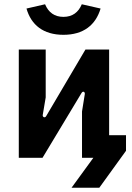

<svg xmlns="http://www.w3.org/2000/svg" viewBox="-20 -739 620 899"><path d="M68 0H179L362 -304C369 -315 379 -308 377 -298L364 -217V0H417L315 140H445L570 -33V-106H491V-507H380L196 -195C190 -185 179 -191 180 -200L194 -283V-507H68ZM277 -576C371 -576 428 -622 451 -699L363 -719C347 -681 319 -660 277 -660C235 -660 207 -681 191 -719L104 -699C126 -622 183 -576 277 -576Z"/></svg>

Font: Finlandica SemiBold
Style: Regular
Weight: 600
Designer: Niklas Ekholm, Juho Hiilivirta, Jaakko Suomalainen
Foundry: Helsinki Type Studio
Version: Version 2.000;Glyphs 3.2 (3202)